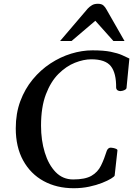

<svg xmlns="http://www.w3.org/2000/svg" viewBox="-20 -971 697 1005"><path d="M365.7 14.2Q276.9 14.2 208.5 -23.2Q140.1 -60.5 101.3 -130.9Q62.5 -201.2 62.5 -299.3Q62.5 -377.4 86.4 -441.7Q110.4 -505.9 151.4 -555.4Q192.4 -605 244.1 -638.9Q295.9 -672.9 352.5 -690.2Q409.2 -707.5 463.9 -707.5Q522.9 -707.5 559.8 -700Q596.7 -692.4 619.1 -682.4Q641.6 -672.4 657.2 -664.6L642.6 -514.2Q643.1 -506.8 636.5 -502.4Q629.9 -498 622.3 -496.1Q614.7 -494.1 610.8 -494.1Q602.5 -494.1 595.9 -498Q589.4 -502 587.9 -511.2Q588.9 -588.4 560.3 -624.5Q531.7 -660.6 458 -660.6Q418 -660.6 372.3 -642.6Q326.7 -624.5 286.1 -584.2Q245.6 -543.9 220.2 -477.1Q194.8 -410.2 194.8 -313Q194.8 -236.8 214.4 -172.9Q233.9 -108.9 271.2 -70.3Q308.6 -31.7 362.8 -31.7Q425.8 -31.7 458.7 -50.8Q491.7 -69.8 508.5 -104Q525.4 -138.2 539.1 -182.1Q545.9 -198.2 560.1 -198.2Q564 -198.2 572.5 -196.5Q581.1 -194.8 588.1 -191.7Q595.2 -188.5 594.7 -183.1L580.1 -51.8Q578.6 -46.9 561.3 -36.1Q543.9 -25.4 514.4 -13.7Q484.9 -2 447 6.1Q409.2 14.2 365.7 14.2ZM294.4 -756.3 439.5 -926.3Q449.2 -936.5 461.4 -943.8Q473.6 -951.2 492.2 -951.2Q511.7 -951.2 521.2 -942.6Q530.8 -934.1 537.1 -921.9L631.8 -756.3H573.7L479 -862.3L354.5 -756.3Z"/></svg>

Font: Gelasio Medium
Style: Italic
Weight: 500
Italic angle: -8.5°
Designer: Eben Sorkin
Foundry: Eben Sorkin
Version: Version 1.008